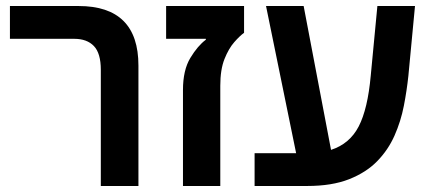

<svg xmlns="http://www.w3.org/2000/svg" viewBox="-20 -618 1420 638"><path d="M315 0V-386Q315 -441 292 -465Q269 -489 227 -489H13V-598H241Q440 -598 440 -400V0Z M588 0V-319Q588 -385 612.5 -425.5Q637 -466 664 -486V-489H532V-598H791V-509Q777 -499 758.5 -478Q740 -457 726 -422Q712 -387 712 -333V0Z M826 0V-109H964L864 -598H989L1080 -120Q1142 -140 1172 -198Q1202 -256 1212 -367L1234 -598H1359L1337 -366Q1332 -318 1322 -266.5Q1312 -215 1291 -167.5Q1270 -120 1233.5 -82.5Q1197 -45 1140 -22.5Q1083 0 1001 0Z"/></svg>

Font: Noto Sans Hebrew SemiCondensed SemiBold
Style: Regular
Weight: 600
Width: 4
Designer: Monotype Design Team
Foundry: Monotype Imaging Inc.
Version: Version 2.004; ttfautohint (v1.8.4.7-5d5b)